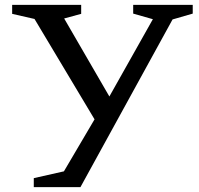

<svg xmlns="http://www.w3.org/2000/svg" viewBox="-20 -770 818 790"><path d="M119 0V-37L243 -65L369 -279L122 -692L30 -713V-750H314V-713L244 -694L430 -373L609 -691L528 -714V-750H773V-714L690 -690L311 0Z"/></svg>

Font: Ledger
Style: Regular
Weight: 400
Designer: Denis Masharov
Foundry: Denis Masharov
Version: 1.001